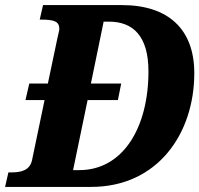

<svg xmlns="http://www.w3.org/2000/svg" viewBox="-35 -734 783 754"><path d="M728 -447C728 -620 625 -714 444 -714H134L121 -657H125C176 -657 198 -651 198 -620C198 -613 195 -607 190 -582L153 -406H80L65 -341H140L91 -106C83 -65 48 -57 10 -57H-2L-15 0H323C583 0 728 -208 728 -447ZM252 -66 309 -341H428L441 -406H322L372 -649H393C487 -649 548 -593 548 -454C548 -230 446 -66 277 -66Z"/></svg>

Font: Noto Serif SemiCondensed Extra
Style: Italic
Weight: 800
Width: 4
Italic angle: -12°
Designer: Monotype Design Team
Foundry: Monotype Imaging Inc.
Version: Version 1.901